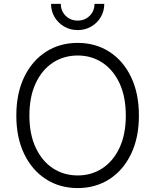

<svg xmlns="http://www.w3.org/2000/svg" viewBox="-20 -958 799 988"><path d="M379.9 9.8Q287.6 9.8 216.3 -36.1Q145 -82 104.5 -165.8Q64 -249.5 64 -363.3Q64 -477.5 104.5 -561.5Q145 -645.5 216.3 -691.4Q287.6 -737.3 379.9 -737.3Q471.7 -737.3 543 -691.4Q614.3 -645.5 654.5 -561.5Q694.8 -477.5 694.8 -363.3Q694.8 -249.5 654.5 -165.8Q614.3 -82 543 -36.1Q471.7 9.8 379.9 9.8ZM379.9 -55.2Q450.7 -55.2 506.6 -91.8Q562.5 -128.4 595 -197.5Q627.4 -266.6 627.4 -363.3Q627.4 -460.4 595 -529.8Q562.5 -599.1 506.6 -635.7Q450.7 -672.4 379.9 -672.4Q308.6 -672.4 252.4 -635.7Q196.3 -599.1 163.8 -529.8Q131.3 -460.4 131.3 -363.3Q131.3 -267.1 163.8 -198Q196.3 -128.9 252.4 -92Q308.6 -55.2 379.9 -55.2ZM379.9 -803.2Q341.3 -803.2 310.3 -821.3Q279.3 -839.4 261 -869.9Q242.7 -900.4 242.7 -938H293Q293 -901.4 317.9 -876.7Q342.8 -852.1 379.9 -852.1Q416.5 -852.1 441.4 -876.7Q466.3 -901.4 466.3 -938H516.6Q516.6 -900.9 498.5 -870.1Q480.5 -839.4 449.2 -821.3Q418 -803.2 379.9 -803.2Z"/></svg>

Font: Inter Light
Style: Regular
Weight: 300
Designer: Rasmus Andersson
Foundry: rsms
Version: Version 4.000;git-a52131595